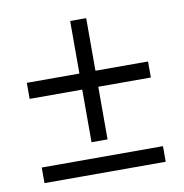

<svg xmlns="http://www.w3.org/2000/svg" viewBox="-64 -632 611 639"><g transform="rotate(-10 241.0 -312.5)"><path d="M445.8 -54.2H36.1V-106.9H445.8ZM268.1 -393.1H445.8V-338.9H268.1V-161.1H213.9V-338.9H36.1V-393.1H213.9V-570.8H268.1Z"/></g></svg>

Font: Rawengulk
Style: Demibold
Weight: 600
Version: Version 0.92